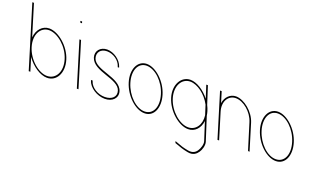

<svg xmlns="http://www.w3.org/2000/svg" viewBox="-251 -1367 3711 2208"><g transform="rotate(20 1604.0 -263.0)"><path d="M-9.4 -281 -155.5 -759 -158.6 -769H-138.6L-135.5 -759L-22.3 -388.7C-14.3 -484.9 47.4 -552.3 129.4 -553C243.4 -553 390.3 -429 434.6 -281C480.1 -132 410.7 -9 295.4 -10C212.6 -10 110.1 -77.5 43.5 -173.4L90.4 -20L93.4 -10H73.4L70.4 -20ZM10.6 -281C53.7 -140 185.6 -29 289.3 -30C394.3 -30 459 -139 414.6 -281C371.5 -422 240.8 -532 135.5 -533C30.5 -533 -32.8 -423 10.6 -281Z M450.2 -737H440.2L434.1 -757H444.1H445.1H455.1L461.2 -737H451.2ZM499.5 -543 496.4 -553H516.4L519.5 -543L679.4 -20L682.4 -10H662.4L659.4 -20Z M1033.2 -413 1036.3 -403H1019.3L1016.2 -413C995.7 -480 922.1 -532 843.5 -533C766.2 -533 724.9 -479 744.2 -413C784.3 -282 1087.9 -303 1133.6 -150C1157.2 -73 1095.8 -9 1001.9 -10C909.2 -10 808.2 -73 784.6 -150L781.6 -160H801.6L804.6 -150C825.1 -83 909.4 -29 995.8 -30C1083.4 -30 1135.4 -82 1113.6 -150C1073.3 -282 772.3 -259 724.2 -413C700.7 -490 756.1 -552 837.4 -553C919.9 -553 1009.7 -490 1033.2 -413Z M1198.3 -282C1153 -430 1212.2 -552 1322.4 -553C1434.6 -553 1568.3 -429 1612.3 -282C1657.8 -133 1601.8 -9 1488.4 -10C1376.2 -10 1243.8 -133 1198.3 -282ZM1218.3 -282C1261.4 -141 1378.9 -29 1482.3 -30C1586.9 -30 1636.7 -140 1592.3 -282C1549.5 -422 1433.4 -532 1328.5 -533C1224.8 -533 1175.5 -422 1218.3 -282Z M1717.3 -282C1672 -430 1744.7 -552 1856.4 -553C1934.2 -553 2028.6 -493.4 2095.2 -407.9L2048.4 -553L2045.4 -563H2065.4L2068.4 -553L2135.1 -345.9C2145.9 -325.3 2154.7 -303.9 2161.3 -282C2166.9 -263.7 2170.7 -245.8 2173 -228.5C2203.6 -133.3 2234.3 -38.2 2264.9 57C2277.8 99 2258.1 159 2237 188C2217.1 218 2179.1 255 2108.2 240C2042.2 227 2012.5 216 1948.2 192L1941.6 190L1934.9 168L1950.7 174C2012.9 198 2041.5 208 2105.5 220C2167.8 232 2201.6 203 2218.7 174C2237.1 146 2255.9 93 2244.9 57L2173.6 -164.3C2162.9 -73.1 2103.9 -9.3 2022.4 -10C1908.4 -10 1762.8 -133 1717.3 -282ZM1737.3 -282C1780.4 -141 1912.6 -29 2016.3 -30C2107 -30 2167.6 -112.7 2153.3 -227.3L2115.8 -343.9C2058.6 -453.1 1951.3 -532.2 1862.5 -533C1758.5 -533 1694.5 -422 1737.3 -282Z M2277.8 -420.9C2288.3 -498.1 2344.3 -552.3 2413.9 -553C2514.3 -553 2643.1 -449 2679.7 -326L2773.2 -20L2777.6 -9H2758.6L2754.5 -19L2659.7 -326C2624.2 -442 2513.7 -532 2420 -533C2327.5 -533 2271.4 -442 2306.8 -326L2309.9 -316L2400.4 -20L2403.4 -10H2383.4L2380.4 -20L2289.9 -316L2286.8 -326L2220.5 -543L2217.4 -553H2237.4L2240.5 -543Z M2804.3 -282C2759 -430 2818.2 -552 2928.4 -553C3040.6 -553 3174.3 -429 3218.3 -282C3263.8 -133 3207.8 -9 3094.4 -10C2982.2 -10 2849.8 -133 2804.3 -282ZM2824.3 -282C2867.4 -141 2984.9 -29 3088.3 -30C3192.9 -30 3242.7 -140 3198.3 -282C3155.5 -422 3039.4 -532 2934.5 -533C2830.8 -533 2781.5 -422 2824.3 -282Z"/></g></svg>

Font: Nordica Plus
Style: NordicaClassicUltLtCondOpObl
Weight: 300
Version: Version 1.01